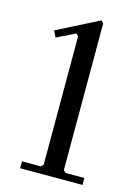

<svg xmlns="http://www.w3.org/2000/svg" viewBox="-105 -729 555 786"><g transform="rotate(15 172.0 -335.5)"><path d="M149.9 -39.1V-583L140.1 -592.8L62 -554.2L48.8 -581.1L225.6 -670.9L235.4 -661.1V-39.1L245.1 -29.3H324.7V0H60.5V-29.3H140.1Z"/></g></svg>

Font: Happy Times at the IKOB
Style: Regular
Weight: 400
Designer: Lucas Le Bihan
Foundry: Lucas Le Bihan
Version: Version 1.000;PS 1.0;hotconv 1.0.88;makeotf.lib2.5.647800